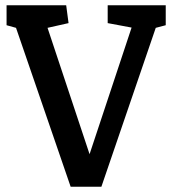

<svg xmlns="http://www.w3.org/2000/svg" viewBox="-20 -711 655 731"><path d="M249 0 41 -605 5 -615V-691H232L241 -623L161 -605L321 -124L481 -606L390 -623V-691H611V-615L573 -605L366 0Z"/></svg>

Font: Kreon Light Medium
Style: Regular
Weight: 500
Version: Version 2.002